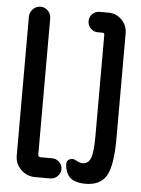

<svg xmlns="http://www.w3.org/2000/svg" viewBox="-53 -772 606 824"><g transform="rotate(5 250.0 -360.0)"><path d="M301.8 2.9Q279.3 -3.9 268.1 -24.4Q256.8 -44.9 256.8 -70.3Q256.8 -83 270 -88.9Q283.2 -94.7 294.9 -87.9Q313.5 -77.1 326.2 -77.1Q350.6 -77.1 360.8 -102.5Q371.1 -127.9 371.1 -197.3V-633.8Q371.1 -642.6 363.3 -642.6H341.8Q324.2 -642.6 311.5 -655.8Q298.8 -668.9 298.8 -687Q298.8 -705.1 311.5 -717.8Q324.2 -730.5 341.8 -730.5H380.9Q415 -730.5 438.5 -706.1Q461.9 -681.6 461.9 -648.4V-196.3Q461.9 -79.1 436 -34.7Q410.2 9.8 345.7 9.8Q321.3 9.8 301.8 2.9ZM194.3 -86.9Q211.9 -86.9 225.1 -74.2Q238.3 -61.5 238.3 -43.9Q238.3 -26.4 225.1 -13.2Q211.9 0 194.3 0H127.9Q92.8 0 67.4 -24.9Q42 -49.8 42 -85V-683.6Q42 -702.1 55.7 -716.3Q69.3 -730.5 88.4 -730.5Q107.4 -730.5 120.6 -716.8Q133.8 -703.1 133.8 -683.6V-97.7Q133.8 -86.9 144.5 -86.9Z"/></g></svg>

Font: Rounded-X Mgen+ 1mn medium
Style: Regular
Weight: 500
Designer: [Source Han Sans]
Ryoko NISHIZUKA  (kana & ideographs); Paul D. Hunt (Latin, Greek & Cyrillic); Wenlong ZHANG  (bopomofo
Version: Version 1.059.20150602